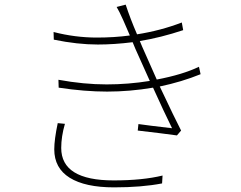

<svg xmlns="http://www.w3.org/2000/svg" viewBox="-20 -787 1040 828"><path d="M229 -256 260 -253Q244 -198 244 -149Q244 -9 470 -9Q595 -9 681 -30L679 4Q591 21 472 21Q347 21 280.5 -20.5Q214 -62 214 -143Q214 -185 229 -256ZM838 -499 845 -467Q764 -434 669 -414Q736 -272 761 -224L743 -203Q678 -212 574 -224L577 -252Q618 -246 722 -234Q687 -305 640 -409Q540 -392 442 -392Q345 -392 233 -409L232 -443Q341 -423 440 -423Q533 -423 626 -438Q573 -555 564 -576L552 -605Q472 -595 402 -595Q314 -595 212 -616L211 -649Q304 -625 398 -625Q472 -625 540 -634Q536 -643 526 -666.5Q516 -690 511 -701Q494 -739 483 -757L522 -767Q542 -706 571 -639Q673 -655 764 -690L770 -657Q674 -625 583 -610L593 -586Q636 -489 656 -444Q767 -465 838 -499Z"/></svg>

Font: Noto Sans Korean Thin
Style: Regular
Weight: 250
Designer: Ryoko NISHIZUKA  (kana & ideographs); Paul D. Hunt (Latin, Greek & Cyrillic); Wenlong ZHANG  (bopomofo); Sandoll Communi
Foundry: Adobe Systems Incorporated
Version: Version 1.0001;PS 1;hotconv 1.0.78;makeotf.lib2.5.61930